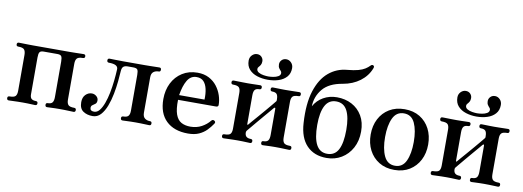

<svg xmlns="http://www.w3.org/2000/svg" viewBox="-62 -1164 4222 1549"><g transform="rotate(10 2049.0 -389.5)"><path d="M46 0Q30 0 30 -17Q30 -33 46 -33Q84 -33 95.5 -46.5Q107 -60 107 -90V-383Q107 -413 95.5 -427Q84 -441 46 -441Q30 -441 30 -457Q30 -473 46 -473Q53 -473 74 -472.5Q95 -472 119.5 -471.5Q144 -471 161 -471H461Q479 -471 503 -471.5Q527 -472 548 -472.5Q569 -473 576 -473Q592 -473 592 -457Q592 -441 576 -441Q539 -441 527 -427Q515 -413 515 -383V-90Q515 -60 527 -46.5Q539 -33 576 -33Q592 -33 592 -17Q592 0 576 0Q569 0 548 -1Q527 -2 503 -2.5Q479 -3 461 -3Q444 -3 423 -2.5Q402 -2 384.5 -1Q367 0 359 0Q344 0 344 -17Q344 -33 359 -33Q387 -33 397.5 -47Q408 -61 408 -92V-381Q408 -413 400.5 -425Q393 -437 367 -437H255Q230 -437 222 -425Q214 -413 214 -381V-80Q214 -53 226.5 -43Q239 -33 262 -33Q278 -33 278 -17Q278 0 262 0Q255 0 237.5 -1Q220 -2 199.5 -2.5Q179 -3 161 -3Q144 -3 119.5 -2.5Q95 -2 74 -1Q53 0 46 0Z M733 7Q687 7 655.5 -14.5Q624 -36 624 -88Q624 -128 646 -150Q668 -172 697 -172Q718 -172 734.5 -158Q751 -144 751 -124Q751 -104 739.5 -95Q728 -86 717 -79Q706 -72 706 -56Q706 -30 739 -30Q764 -30 783 -53.5Q802 -77 816.5 -116.5Q831 -156 840.5 -204Q850 -252 855.5 -303Q861 -354 863 -399Q865 -440 789 -440Q773 -440 773 -457Q773 -473 789 -473Q800 -473 832.5 -472Q865 -471 896 -471H1075Q1093 -471 1118.5 -471.5Q1144 -472 1167 -472.5Q1190 -473 1197 -473Q1212 -473 1212 -457Q1212 -440 1197 -440Q1171 -440 1154 -426.5Q1137 -413 1137 -381V-92Q1137 -60 1154 -46.5Q1171 -33 1197 -33Q1212 -33 1212 -17Q1212 0 1197 0Q1190 0 1169.5 -1Q1149 -2 1125.5 -2.5Q1102 -3 1085 -3Q1068 -3 1045.5 -2.5Q1023 -2 1004 -1Q985 0 978 0Q962 0 962 -17Q962 -33 978 -33Q1008 -33 1019.5 -46.5Q1031 -60 1031 -90V-383Q1031 -413 1024 -425Q1017 -437 988 -437H944Q920 -437 908.5 -427Q897 -417 895 -393Q893 -357 888 -306Q883 -255 872.5 -200.5Q862 -146 844 -99Q826 -52 799 -22.5Q772 7 733 7Z M1515 12Q1401 12 1336.5 -50Q1272 -112 1272 -228Q1272 -301 1301 -359Q1330 -417 1383.5 -451Q1437 -485 1508 -485Q1562 -485 1602 -464Q1642 -443 1668 -409Q1694 -375 1707 -335.5Q1720 -296 1720 -258Q1720 -242 1700 -242H1390Q1388 -166 1403.5 -123Q1419 -80 1450 -63Q1481 -46 1525 -46Q1576 -46 1616.5 -68Q1657 -90 1683 -123Q1694 -136 1708 -127Q1722 -118 1712 -103Q1692 -73 1666.5 -47Q1641 -21 1604.5 -4.5Q1568 12 1515 12ZM1392 -281H1600Q1602 -329 1593.5 -367Q1585 -405 1564.5 -427Q1544 -449 1506 -449Q1458 -449 1431 -403.5Q1404 -358 1392 -281Z M1806 0Q1790 0 1790 -17Q1790 -33 1806 -33Q1844 -33 1855.5 -46.5Q1867 -60 1867 -90V-383Q1867 -413 1855.5 -426.5Q1844 -440 1806 -440Q1790 -440 1790 -457Q1790 -473 1806 -473Q1813 -473 1834 -472.5Q1855 -472 1879.5 -471.5Q1904 -471 1921 -471Q1939 -471 1959.5 -471.5Q1980 -472 1997.5 -472.5Q2015 -473 2022 -473Q2038 -473 2038 -457Q2038 -440 2022 -440Q1995 -440 1984.5 -426.5Q1974 -413 1974 -381V-148Q1974 -142 1977 -141Q1980 -140 1984 -146Q1988 -151 2006 -172Q2024 -193 2050 -222.5Q2076 -252 2101.5 -282.5Q2127 -313 2146.5 -336Q2166 -359 2171 -366Q2173 -368 2174 -370Q2175 -372 2175 -376V-383Q2175 -415 2164 -427.5Q2153 -440 2126 -440Q2111 -440 2111 -457Q2111 -473 2126 -473Q2134 -473 2151.5 -472.5Q2169 -472 2190 -471.5Q2211 -471 2228 -471Q2246 -471 2270 -471.5Q2294 -472 2315 -472.5Q2336 -473 2343 -473Q2358 -473 2358 -457Q2358 -440 2343 -440Q2306 -440 2294 -426.5Q2282 -413 2282 -383V-90Q2282 -60 2294 -46.5Q2306 -33 2343 -33Q2358 -33 2358 -17Q2358 0 2343 0Q2336 0 2315 -1Q2294 -2 2270 -2.5Q2246 -3 2228 -3Q2211 -3 2190 -2.5Q2169 -2 2151.5 -1Q2134 0 2126 0Q2111 0 2111 -17Q2111 -33 2126 -33Q2153 -33 2164 -46.5Q2175 -60 2175 -92V-307Q2175 -314 2171.5 -315Q2168 -316 2163 -311Q2157 -304 2138.5 -282Q2120 -260 2094.5 -230.5Q2069 -201 2044.5 -171.5Q2020 -142 2002 -120.5Q1984 -99 1979 -93Q1976 -89 1975 -85Q1974 -81 1974 -79Q1974 -54 1986.5 -43.5Q1999 -33 2022 -33Q2038 -33 2038 -17Q2038 0 2022 0Q2015 0 1997.5 -1Q1980 -2 1959.5 -2.5Q1939 -3 1921 -3Q1904 -3 1879.5 -2.5Q1855 -2 1834 -1Q1813 0 1806 0ZM2074 -527Q2027 -527 1986.5 -540Q1946 -553 1921 -581Q1896 -609 1896 -653Q1896 -680 1914 -698Q1932 -716 1955 -716Q1978 -716 1992 -701Q2006 -686 2006 -666Q2006 -647 1999 -635.5Q1992 -624 1984.5 -616.5Q1977 -609 1977 -599Q1977 -581 1994.5 -571Q2012 -561 2035 -557.5Q2058 -554 2074 -554Q2091 -554 2114 -557.5Q2137 -561 2154.5 -571Q2172 -581 2172 -599Q2172 -609 2164.5 -616.5Q2157 -624 2149.5 -635.5Q2142 -647 2142 -666Q2142 -686 2156.5 -701Q2171 -716 2194 -716Q2217 -716 2234.5 -698Q2252 -680 2252 -653Q2252 -609 2227 -581Q2202 -553 2161.5 -540Q2121 -527 2074 -527Z M2650 12Q2548 12 2487.5 -51Q2427 -114 2420 -234Q2410 -392 2443.5 -496.5Q2477 -601 2542 -655.5Q2607 -710 2692 -717Q2747 -722 2781 -731.5Q2815 -741 2836 -754.5Q2857 -768 2871 -783Q2882 -795 2893.5 -789Q2905 -783 2898 -766Q2873 -701 2815 -657.5Q2757 -614 2676 -600Q2566 -582 2515 -520.5Q2464 -459 2462 -378Q2489 -428 2539 -456.5Q2589 -485 2650 -485Q2718 -485 2772 -456.5Q2826 -428 2857.5 -374.5Q2889 -321 2889 -246Q2889 -169 2857.5 -111Q2826 -53 2772 -20.5Q2718 12 2650 12ZM2650 -22Q2712 -22 2740.5 -76.5Q2769 -131 2769 -238Q2769 -341 2740.5 -396Q2712 -451 2650 -451Q2589 -451 2560 -396Q2531 -341 2531 -238Q2531 -131 2560 -76.5Q2589 -22 2650 -22Z M3205 12Q3133 12 3080 -20.5Q3027 -53 2998 -109Q2969 -165 2969 -237Q2969 -309 2998 -365Q3027 -421 3080 -453Q3133 -485 3205 -485Q3277 -485 3329.5 -453Q3382 -421 3411 -365Q3440 -309 3440 -237Q3440 -165 3411 -109Q3382 -53 3329.5 -20.5Q3277 12 3205 12ZM3205 -22Q3267 -22 3294.5 -81.5Q3322 -141 3322 -237Q3322 -332 3294.5 -391.5Q3267 -451 3205 -451Q3143 -451 3115 -391.5Q3087 -332 3087 -237Q3087 -141 3115 -81.5Q3143 -22 3205 -22Z M3516 0Q3500 0 3500 -17Q3500 -33 3516 -33Q3554 -33 3565.5 -46.5Q3577 -60 3577 -90V-383Q3577 -413 3565.5 -426.5Q3554 -440 3516 -440Q3500 -440 3500 -457Q3500 -473 3516 -473Q3523 -473 3544 -472.5Q3565 -472 3589.5 -471.5Q3614 -471 3631 -471Q3649 -471 3669.5 -471.5Q3690 -472 3707.5 -472.5Q3725 -473 3732 -473Q3748 -473 3748 -457Q3748 -440 3732 -440Q3705 -440 3694.5 -426.5Q3684 -413 3684 -381V-148Q3684 -142 3687 -141Q3690 -140 3694 -146Q3698 -151 3716 -172Q3734 -193 3760 -222.5Q3786 -252 3811.5 -282.5Q3837 -313 3856.5 -336Q3876 -359 3881 -366Q3883 -368 3884 -370Q3885 -372 3885 -376V-383Q3885 -415 3874 -427.5Q3863 -440 3836 -440Q3821 -440 3821 -457Q3821 -473 3836 -473Q3844 -473 3861.5 -472.5Q3879 -472 3900 -471.5Q3921 -471 3938 -471Q3956 -471 3980 -471.5Q4004 -472 4025 -472.5Q4046 -473 4053 -473Q4068 -473 4068 -457Q4068 -440 4053 -440Q4016 -440 4004 -426.5Q3992 -413 3992 -383V-90Q3992 -60 4004 -46.5Q4016 -33 4053 -33Q4068 -33 4068 -17Q4068 0 4053 0Q4046 0 4025 -1Q4004 -2 3980 -2.5Q3956 -3 3938 -3Q3921 -3 3900 -2.5Q3879 -2 3861.5 -1Q3844 0 3836 0Q3821 0 3821 -17Q3821 -33 3836 -33Q3863 -33 3874 -46.5Q3885 -60 3885 -92V-307Q3885 -314 3881.5 -315Q3878 -316 3873 -311Q3867 -304 3848.5 -282Q3830 -260 3804.5 -230.5Q3779 -201 3754.5 -171.5Q3730 -142 3712 -120.5Q3694 -99 3689 -93Q3686 -89 3685 -85Q3684 -81 3684 -79Q3684 -54 3696.5 -43.5Q3709 -33 3732 -33Q3748 -33 3748 -17Q3748 0 3732 0Q3725 0 3707.5 -1Q3690 -2 3669.5 -2.5Q3649 -3 3631 -3Q3614 -3 3589.5 -2.5Q3565 -2 3544 -1Q3523 0 3516 0ZM3784 -527Q3737 -527 3696.5 -540Q3656 -553 3631 -581Q3606 -609 3606 -653Q3606 -680 3624 -698Q3642 -716 3665 -716Q3688 -716 3702 -701Q3716 -686 3716 -666Q3716 -647 3709 -635.5Q3702 -624 3694.5 -616.5Q3687 -609 3687 -599Q3687 -581 3704.5 -571Q3722 -561 3745 -557.5Q3768 -554 3784 -554Q3801 -554 3824 -557.5Q3847 -561 3864.5 -571Q3882 -581 3882 -599Q3882 -609 3874.5 -616.5Q3867 -624 3859.5 -635.5Q3852 -647 3852 -666Q3852 -686 3866.5 -701Q3881 -716 3904 -716Q3927 -716 3944.5 -698Q3962 -680 3962 -653Q3962 -609 3937 -581Q3912 -553 3871.5 -540Q3831 -527 3784 -527Z"/></g></svg>

Font: Zen Antique
Style: Regular
Weight: 400
Designer: Yoshimichi Ohira
Foundry: Positype
Version: Version 1.001